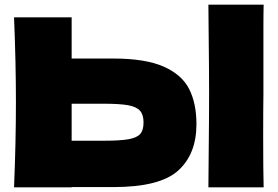

<svg xmlns="http://www.w3.org/2000/svg" viewBox="-20 -800 1186 820"><path d="M1104 -216Q1104 -67 1106 0H870L871 -113Q873 -299 873 -400Q873 -496 871 -672L870 -780H1106Q1105 -748 1105 -680V-493V-400Q1104 -340 1104 -216ZM464 -550Q601 -550 679 -515.5Q757 -481 788 -419.5Q819 -358 819 -270Q819 -142 741 -71.5Q663 -1 464 -1H286V0H40Q48 -194 48 -363Q48 -532 40 -726H286V-550ZM424 -199Q494 -199 529.5 -205.5Q565 -212 579 -228Q593 -244 593 -277Q593 -310 578 -327Q563 -344 527.5 -350.5Q492 -357 424 -357H286V-199Z"/></svg>

Font: Mantou Sans
Style: Regular
Weight: 400
Designer: Mant0u / artakana
Foundry: Mant0u / artakana
Version: Version 1.001;October 22, 2023;FontCreator 14.0.0.2901 64-bi